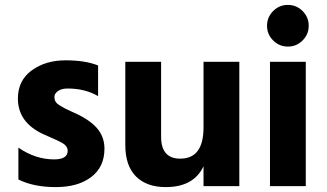

<svg xmlns="http://www.w3.org/2000/svg" viewBox="-20 -759 1332 783"><path d="M406 -153Q406 -78 352 -37Q298 4 207.5 4Q117 4 55 -27V-157Q124 -109 201 -109Q256 -109 256 -144Q256 -163 234 -176Q218 -185 191 -196.5Q164 -208 154 -213Q53 -261 53 -357Q53 -431 109.5 -472Q166 -513 247 -513Q328 -513 380 -492V-367Q327 -398 256 -398Q230 -398 216 -387.5Q202 -377 202 -364.5Q202 -352 207 -344Q212 -336 223.5 -329Q235 -322 245.5 -316.5Q256 -311 274 -303Q342 -274 374 -238Q406 -202 406 -153Z M956 0H810V-81Q770 4 656 4Q578 4 534.5 -39.5Q491 -83 491 -168V-507H637V-201Q637 -112 715 -112Q810 -112 810 -239V-507H956Z M1214 -714Q1239 -689 1239 -654Q1239 -619 1214 -594Q1189 -569 1154 -569Q1119 -569 1094 -594Q1069 -619 1069 -654Q1069 -689 1094 -714Q1119 -739 1154 -739Q1189 -739 1214 -714ZM1227 0H1081V-507H1227Z"/></svg>

Font: Hind Jalandhar
Style: Bold
Weight: 700
Designer: Namrata Goyal
Foundry: Indian Type Foundry
Version: Version 0.702;PS 1.0;hotconv 1.0.81;makeotf.lib2.5.63406